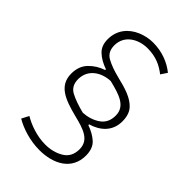

<svg xmlns="http://www.w3.org/2000/svg" viewBox="-219 -777 894 894"><g transform="rotate(45 227.5 -330.5)"><path d="M298.8 -214.4C356.9 -231.4 398.9 -270.5 398.9 -333.5C398.9 -363.3 391.6 -386.7 377 -403.3C347.7 -436.5 297.9 -451.2 243.2 -464.4C205.6 -473.6 176.3 -484.4 154.3 -496.6C132.3 -508.8 121.6 -529.3 121.6 -557.6C121.6 -625 182.6 -657.7 241.2 -657.7C297.4 -657.7 335 -638.7 368.2 -612.8L388.7 -643.6C351.1 -674.3 299.8 -694.8 240.7 -694.8C214.8 -694.8 189.5 -689.5 164.6 -679.2C115.2 -657.7 79.6 -616.7 79.6 -555.7C79.6 -527.3 88.4 -505.4 105.5 -489.7C122.6 -473.6 145 -460.9 172.9 -451.2V-446.3C145 -437 121.6 -422.4 102.1 -402.3C82.5 -381.8 72.8 -355.5 72.8 -323.2C72.8 -243.2 138.7 -218.8 226.1 -196.3C293.5 -179.7 349.6 -163.1 349.6 -101.1C349.6 -67.4 336.9 -42.5 311 -26.9C285.2 -11.2 254.9 -3.4 220.2 -3.4C165 -3.4 110.4 -23.9 74.7 -45.4L56.2 -9.8C96.7 14.2 156.7 34.2 219.7 34.2C312 34.2 391.6 -7.8 391.6 -101.1C391.6 -132.3 382.8 -155.8 365.2 -171.9C347.2 -188 325.2 -200.2 298.8 -209.5ZM240.2 -231.9C202.6 -241.2 172.4 -252 148.9 -264.2C125.5 -276.4 113.8 -297.4 113.8 -327.1C113.8 -393.1 170.9 -426.3 227.5 -428.2C299.8 -410.6 357.9 -393.1 357.9 -330.6C357.9 -298.8 346.2 -274.9 322.8 -258.8C299.3 -242.7 272 -233.9 240.2 -231.9Z"/></g></svg>

Font: Estedad ExtraLight
Style: Regular
Weight: 200
Designer: Amin Abedi
Version: Version 7.3